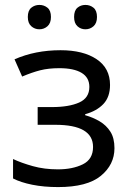

<svg xmlns="http://www.w3.org/2000/svg" viewBox="-20 -750 530 780"><path d="M226 -546Q318 -546 372.5 -509.5Q427 -473 427 -405Q427 -356 400 -327.5Q373 -299 326 -286V-282Q358 -273 385 -257Q412 -241 428.5 -215Q445 -189 445 -148Q445 -81 389.5 -35.5Q334 10 216 10Q158 10 111 0.5Q64 -9 33 -25V-104Q67 -88 113.5 -75Q160 -62 215 -62Q275 -62 316.5 -82.5Q358 -103 358 -153Q358 -243 205 -243H133V-315H191Q260 -315 301.5 -333.5Q343 -352 343 -397Q343 -435 311.5 -454Q280 -473 221 -473Q177 -473 143.5 -464.5Q110 -456 70 -439L39 -509Q123 -546 226 -546ZM93 -681Q93 -707 107 -718.5Q121 -730 140 -730Q159 -730 173 -718.5Q187 -707 187 -681Q187 -656 173 -643.5Q159 -631 140 -631Q121 -631 107 -643.5Q93 -656 93 -681ZM281 -681Q281 -707 294.5 -718.5Q308 -730 327 -730Q346 -730 360 -718.5Q374 -707 374 -681Q374 -656 360 -643.5Q346 -631 327 -631Q308 -631 294.5 -643.5Q281 -656 281 -681Z"/></svg>

Font: Noto Sans
Style: Regular
Weight: 400
Designer: Monotype Design Team
Foundry: Monotype Imaging Inc.
Version: Version 2.007